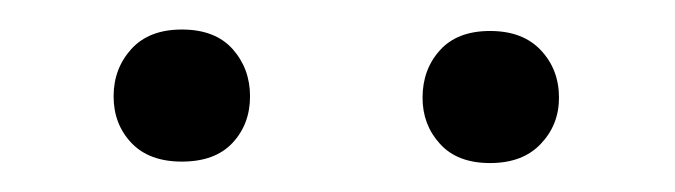

<svg xmlns="http://www.w3.org/2000/svg" viewBox="-20 -742 464 132"><path d="M58.1 -675.8Q58.1 -694.8 70.3 -708.3Q82.5 -721.7 105 -721.7Q127.9 -721.7 139.9 -708.3Q151.9 -694.8 151.9 -675.8Q151.9 -656.7 139.9 -643.8Q127.9 -630.9 105 -630.9Q82.5 -630.9 70.3 -643.8Q58.1 -656.7 58.1 -675.8ZM270.5 -674.8Q270.5 -694.3 282.5 -707.5Q294.4 -720.7 316.9 -720.7Q339.4 -720.7 351.8 -707.5Q364.3 -694.3 364.3 -674.8Q364.3 -656.2 351.8 -643.1Q339.4 -629.9 316.9 -629.9Q294.4 -629.9 282.5 -643.1Q270.5 -656.2 270.5 -674.8Z"/></svg>

Font: Vazirmatn RD Light
Style: Regular
Weight: 300
Designer: Saber Rastikerdar
Foundry: Saber Rastikerdar
Version: Version 32.102